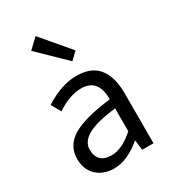

<svg xmlns="http://www.w3.org/2000/svg" viewBox="-211 -981 986 1103"><g transform="rotate(-30 282.0 -429.5)"><path d="M217 13Q147 13 102.5 -28Q58 -69 58 -141Q58 -229 137.5 -276.5Q217 -324 392 -344Q392 -481 280 -481Q203 -481 117 -423L81 -486Q192 -557 291.5 -557Q391 -557 437 -498Q483 -439 483 -334V0H408L400 -65H397Q303 13 217 13ZM243 -60Q311 -60 392 -132V-284Q259 -268 203 -235Q147 -202 147 -152Q147 -60 243 -60ZM315 -641 140 -811 204 -872 362 -686Z"/></g></svg>

Font: Swei Fan Sans CJK TC
Style: Regular
Weight: 400
Version: Version 2.130